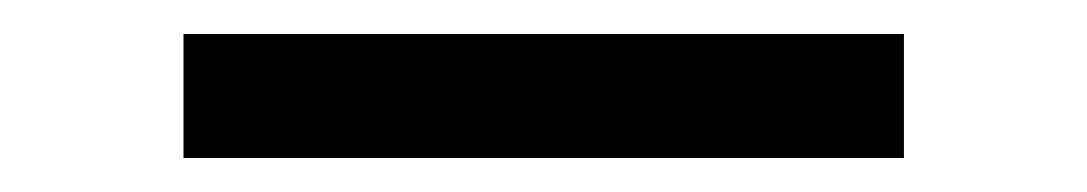

<svg xmlns="http://www.w3.org/2000/svg" viewBox="-20 -20 640 113"><path d="M512 73H88V0H512Z"/></svg>

Font: Iosevka Extended
Style: Regular
Weight: 400
Width: 7
Monospace: yes
Designer: Belleve Invis
Foundry: Belleve Invis
Version: Version 32.5.0; ttfautohint (v1.8.4)